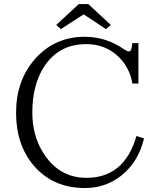

<svg xmlns="http://www.w3.org/2000/svg" viewBox="-20 -923 770 957"><path d="M669.9 -506.8H640.1Q626 -585.9 571.8 -639.2Q506.3 -703.1 409.2 -703.1Q271 -703.1 197.3 -586.9Q141.1 -496.1 141.1 -362.8Q141.1 -249.5 193.4 -164.6Q271.5 -36.6 411.1 -36.6Q600.1 -36.6 660.2 -245.1L697.8 -232.9Q669.9 -116.2 585.9 -48.8Q507.8 14.2 402.8 14.2Q245.1 14.2 148.9 -96.7Q60.1 -200.7 60.1 -360.8Q60.1 -522.5 155.3 -629.9Q252.9 -739.7 402.8 -739.7Q508.8 -739.7 599.1 -676.8Q613.3 -667 623 -667Q637.2 -667 639.2 -708H669.9ZM373 -902.8H419.9L532.2 -798.8L508.3 -777.8L397 -851.6L283.2 -777.8L260.3 -798.8Z"/></svg>

Font: I.Ming
Style: Regular
Weight: 400
Designer: Ichiten Fonts Project
Version: Version 6.11; Dec 27, 2019